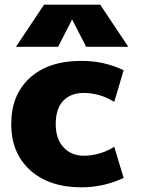

<svg xmlns="http://www.w3.org/2000/svg" viewBox="-20 -790 601 820"><path d="M287 -705 228 -590H48L168 -770H408L528 -590H348L289 -705ZM468 -163 508 -30Q422 10 328 10Q190 10 109 -63Q28 -136 28 -260Q28 -385 107.5 -457.5Q187 -530 328 -530Q425 -530 508 -490L468 -355Q406 -393 338 -393Q281 -393 249.5 -359Q218 -325 218 -260Q218 -197 251 -161Q284 -125 338 -125Q406 -125 468 -163Z"/></svg>

Font: M PLUS 1p Black
Style: Regular
Weight: 900
Version: Version 1.061